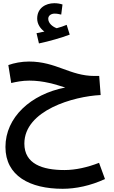

<svg xmlns="http://www.w3.org/2000/svg" viewBox="-20 -907 709 1198"><path d="M415 -691 396 -752C377 -744 357 -737 334 -731C310 -739 281 -761 281 -790C281 -809 298 -822 321 -822C336 -822 349 -819 362 -816L370 -879C355 -884 337 -887 319 -887C265 -887 212 -857 212 -791C212 -757 232 -728 257 -710C244 -707 229 -704 208 -700L223 -636C286 -649 365 -672 415 -691ZM635 210 598 109C526 137 452 154 382 154C245 154 132 116 132 -11C132 -219 440 -306 608 -314L599 -433H570C416 -433 331 -523 161 -523C114 -523 68 -514 32 -501L50 -389C80 -396 118 -404 163 -404C253 -404 326 -380 387 -361C172 -319 14 -175 14 10C14 191 167 271 371 271C452 271 545 252 635 210Z"/></svg>

Font: Noto Sans Arabic UI Semi
Style: Regular
Weight: 600
Designer: Nadine Chahine - Monotype Design Team
Foundry: Monotype Imaging Inc.
Version: Version 1.900